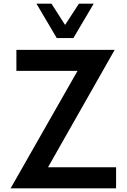

<svg xmlns="http://www.w3.org/2000/svg" viewBox="-20 -1020 690 1040"><path d="M377.5 -813.8H287.5L177.5 -1000H258.8L332.5 -885L407.5 -1000H487.5ZM240 -113.8H608.8V0H37.5L400 -636.2H68.8V-750H601.2Z"/></svg>

Font: Now Medium
Style: Regular
Weight: 500
Designer: Alfredo Marco Pradil
Foundry: Alfredo Marco Pradil
Version: Version 1.002;PS 001.002;hotconv 1.0.88;makeotf.lib2.5.64775